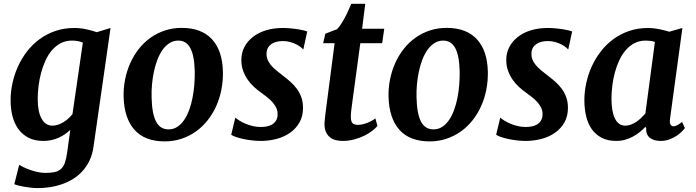

<svg xmlns="http://www.w3.org/2000/svg" viewBox="-20 -711 3559 982"><path d="M78.1 132.3Q84.5 136.2 98.6 143.3Q112.8 150.4 131.3 157Q149.9 163.6 170.9 168.5Q191.9 173.3 212.4 173.3Q240.2 173.3 259.3 169.2Q278.3 165 291.3 153.6Q304.2 142.1 311.5 122.3Q318.8 102.5 323.2 70.8L339.4 -46.4Q327.1 -35.2 312.5 -24.9Q297.9 -14.6 280.5 -6.8Q263.2 1 243.4 5.4Q223.6 9.8 201.7 9.8Q157.7 9.8 126.2 -6.3Q94.7 -22.5 74.2 -50.5Q53.7 -78.6 43.9 -116.7Q34.2 -154.8 34.2 -198.2Q34.2 -241.2 43.7 -285.4Q53.2 -329.6 71.8 -370.6Q90.3 -411.6 117.9 -447.5Q145.5 -483.4 181.9 -510.3Q218.3 -537.1 262.9 -552.5Q307.6 -567.9 360.8 -567.9Q391.6 -567.9 422.4 -561Q453.1 -554.2 475.1 -546.4L545.4 -567.9L458.5 37.6Q453.1 78.6 437.7 110.4Q422.4 142.1 400.4 165.8Q378.4 189.5 351.1 205.8Q323.7 222.2 293.9 232.2Q264.2 242.2 233.4 246.6Q202.6 251 173.8 251Q156.7 251 138.4 249Q120.1 247.1 103.5 244.1Q86.9 241.2 73.7 237.8Q60.5 234.4 53.2 231ZM247.1 -68.4Q262.2 -68.4 276.9 -73.2Q291.5 -78.1 304.7 -86.2Q317.9 -94.2 329.6 -105Q341.3 -115.7 350.6 -127L403.8 -493.2Q391.1 -498.5 377.2 -501Q363.3 -503.4 347.7 -503.4Q315.9 -503.4 290.5 -490Q265.1 -476.6 245.6 -453.9Q226.1 -431.2 212.4 -400.9Q198.7 -370.6 189.9 -337.4Q181.2 -304.2 177 -270Q172.9 -235.8 172.9 -204.6Q172.9 -139.2 192.9 -103.8Q212.9 -68.4 247.1 -68.4Z M612.3 -213.4Q610.8 -260.3 619.9 -304.9Q628.9 -349.6 646.7 -389.2Q664.6 -428.7 690.7 -461.7Q716.8 -494.6 750.2 -518.3Q783.7 -542 823.7 -555.2Q863.8 -568.4 909.7 -568.4Q1010.3 -568.4 1064 -510.5Q1117.7 -452.6 1120.1 -344.2Q1121.1 -297.4 1112.3 -252.4Q1103.5 -207.5 1085.7 -168Q1067.9 -128.4 1041.5 -95.2Q1015.1 -62 981.7 -38.3Q948.2 -14.6 908 -1.2Q867.7 12.2 822.3 12.2Q721.2 12.2 668.5 -46.4Q615.7 -105 612.3 -213.4ZM842.3 -49.3Q867.2 -49.3 887 -62.3Q906.7 -75.2 921.9 -97.4Q937 -119.6 947.8 -149.2Q958.5 -178.7 964.8 -211.4Q971.2 -244.1 973.9 -278.6Q976.6 -313 976.1 -345.2Q974.1 -427.7 953.1 -465.6Q932.1 -503.4 892.1 -503.4Q867.2 -503.4 847.2 -490.7Q827.1 -478 811.5 -456.1Q795.9 -434.1 784.9 -405.3Q773.9 -376.5 767.1 -344Q760.3 -311.5 757.3 -277.8Q754.4 -244.1 755.4 -212.4Q757.3 -129.4 778.1 -89.4Q798.8 -49.3 842.3 -49.3Z M1183.6 -109.4Q1191.4 -102.5 1204.6 -94.2Q1217.8 -85.9 1234.9 -78.6Q1252 -71.3 1272 -66.4Q1292 -61.5 1314 -61.5Q1328.1 -61.5 1343.5 -64.2Q1358.9 -66.9 1371.3 -74.2Q1383.8 -81.5 1391.8 -94.5Q1399.9 -107.4 1399.9 -127.4Q1399.9 -144.5 1393.1 -159.2Q1386.2 -173.8 1374.5 -187.3Q1362.8 -200.7 1346.7 -213.6Q1330.6 -226.6 1312 -239.7Q1296.9 -250.5 1279.8 -265.9Q1262.7 -281.2 1248 -301.8Q1233.4 -322.3 1223.9 -347.7Q1214.4 -373 1214.4 -404.3Q1214.4 -440.9 1230.2 -470.9Q1246.1 -501 1274.2 -522.7Q1302.2 -544.4 1341.1 -556.2Q1379.9 -567.9 1425.3 -567.9Q1444.8 -567.9 1464.8 -566.2Q1484.9 -564.5 1502 -561.8Q1519 -559.1 1532 -555.9Q1544.9 -552.7 1551.3 -549.8L1531.2 -457.5Q1527.8 -461.9 1519 -469.2Q1510.3 -476.6 1496.6 -483.6Q1482.9 -490.7 1465.3 -495.8Q1447.8 -501 1426.8 -501Q1411.1 -501 1396.7 -497.8Q1382.3 -494.6 1370.6 -487.3Q1358.9 -480 1351.6 -468.3Q1344.2 -456.5 1343.3 -439.9Q1342.3 -422.9 1347.7 -408.2Q1353 -393.6 1364 -379.9Q1375 -366.2 1390.9 -352.8Q1406.7 -339.4 1426.3 -324.7Q1446.3 -309.6 1464.8 -293.2Q1483.4 -276.9 1497.8 -257.3Q1512.2 -237.8 1521 -213.9Q1529.8 -189.9 1529.8 -159.2Q1529.8 -116.7 1512 -85.2Q1494.1 -53.7 1464.4 -32.5Q1434.6 -11.2 1395.3 -0.7Q1356 9.8 1313.5 9.8Q1290.5 9.8 1266.6 6.8Q1242.7 3.9 1221.9 -0.7Q1201.2 -5.4 1185.3 -11Q1169.4 -16.6 1162.6 -22Z M1639.6 -77.6Q1639.6 -80.1 1639.9 -84.2Q1640.1 -88.4 1641.1 -98.4Q1642.1 -108.4 1644 -125.5Q1646 -142.6 1649.9 -171.4L1691.4 -490.2H1632.8L1644 -538.6L1703.6 -561.5Q1713.4 -570.8 1723.1 -585.7Q1732.9 -600.6 1742.4 -618.2Q1752 -635.7 1760.5 -654.8Q1769 -673.8 1776.4 -691.4H1848.1L1832 -564H1945.3L1934.6 -490.2H1822.8L1782.2 -190.4Q1778.3 -164.6 1776.4 -146Q1774.4 -127.4 1774.4 -114.3Q1774.4 -90.8 1782.5 -81.5Q1790.5 -72.3 1812.5 -72.3Q1821.8 -72.3 1833.5 -75Q1845.2 -77.6 1856.9 -82Q1868.7 -86.4 1879.9 -92.5Q1891.1 -98.6 1899.9 -105.5L1910.6 -66.9Q1900.9 -55.2 1883.5 -41.7Q1866.2 -28.3 1843 -16.8Q1819.8 -5.4 1791.5 2.2Q1763.2 9.8 1731.9 9.8Q1713.9 9.8 1697.3 5.6Q1680.7 1.5 1667.7 -8.8Q1654.8 -19 1647.2 -35.9Q1639.6 -52.7 1639.6 -77.6Z M1967.3 -213.4Q1965.8 -260.3 1974.9 -304.9Q1983.9 -349.6 2001.7 -389.2Q2019.5 -428.7 2045.7 -461.7Q2071.8 -494.6 2105.2 -518.3Q2138.7 -542 2178.7 -555.2Q2218.8 -568.4 2264.6 -568.4Q2365.2 -568.4 2418.9 -510.5Q2472.7 -452.6 2475.1 -344.2Q2476.1 -297.4 2467.3 -252.4Q2458.5 -207.5 2440.7 -168Q2422.9 -128.4 2396.5 -95.2Q2370.1 -62 2336.7 -38.3Q2303.2 -14.6 2262.9 -1.2Q2222.7 12.2 2177.2 12.2Q2076.2 12.2 2023.4 -46.4Q1970.7 -105 1967.3 -213.4ZM2197.3 -49.3Q2222.2 -49.3 2241.9 -62.3Q2261.7 -75.2 2276.9 -97.4Q2292 -119.6 2302.7 -149.2Q2313.5 -178.7 2319.8 -211.4Q2326.2 -244.1 2328.9 -278.6Q2331.5 -313 2331.1 -345.2Q2329.1 -427.7 2308.1 -465.6Q2287.1 -503.4 2247.1 -503.4Q2222.2 -503.4 2202.1 -490.7Q2182.1 -478 2166.5 -456.1Q2150.9 -434.1 2139.9 -405.3Q2128.9 -376.5 2122.1 -344Q2115.2 -311.5 2112.3 -277.8Q2109.4 -244.1 2110.4 -212.4Q2112.3 -129.4 2133.1 -89.4Q2153.8 -49.3 2197.3 -49.3Z M2538.6 -109.4Q2546.4 -102.5 2559.6 -94.2Q2572.8 -85.9 2589.8 -78.6Q2606.9 -71.3 2627 -66.4Q2647 -61.5 2668.9 -61.5Q2683.1 -61.5 2698.5 -64.2Q2713.9 -66.9 2726.3 -74.2Q2738.8 -81.5 2746.8 -94.5Q2754.9 -107.4 2754.9 -127.4Q2754.9 -144.5 2748 -159.2Q2741.2 -173.8 2729.5 -187.3Q2717.8 -200.7 2701.7 -213.6Q2685.5 -226.6 2667 -239.7Q2651.9 -250.5 2634.8 -265.9Q2617.7 -281.2 2603 -301.8Q2588.4 -322.3 2578.9 -347.7Q2569.3 -373 2569.3 -404.3Q2569.3 -440.9 2585.2 -470.9Q2601.1 -501 2629.2 -522.7Q2657.2 -544.4 2696 -556.2Q2734.9 -567.9 2780.3 -567.9Q2799.8 -567.9 2819.8 -566.2Q2839.8 -564.5 2856.9 -561.8Q2874 -559.1 2887 -555.9Q2899.9 -552.7 2906.2 -549.8L2886.2 -457.5Q2882.8 -461.9 2874 -469.2Q2865.2 -476.6 2851.6 -483.6Q2837.9 -490.7 2820.3 -495.8Q2802.7 -501 2781.7 -501Q2766.1 -501 2751.7 -497.8Q2737.3 -494.6 2725.6 -487.3Q2713.9 -480 2706.5 -468.3Q2699.2 -456.5 2698.2 -439.9Q2697.3 -422.9 2702.6 -408.2Q2708 -393.6 2719 -379.9Q2730 -366.2 2745.8 -352.8Q2761.7 -339.4 2781.2 -324.7Q2801.3 -309.6 2819.8 -293.2Q2838.4 -276.9 2852.8 -257.3Q2867.2 -237.8 2876 -213.9Q2884.8 -189.9 2884.8 -159.2Q2884.8 -116.7 2866.9 -85.2Q2849.1 -53.7 2819.3 -32.5Q2789.6 -11.2 2750.2 -0.7Q2710.9 9.8 2668.5 9.8Q2645.5 9.8 2621.6 6.8Q2597.7 3.9 2576.9 -0.7Q2556.2 -5.4 2540.3 -11Q2524.4 -16.6 2517.6 -22Z M3131.8 9.8Q3088.4 9.8 3057.4 -6.3Q3026.4 -22.5 3006.6 -50.5Q2986.8 -78.6 2977.8 -116.7Q2968.8 -154.8 2968.8 -198.2Q2968.8 -241.2 2978.3 -285.4Q2987.8 -329.6 3006.3 -370.6Q3024.9 -411.6 3052.5 -447.5Q3080.1 -483.4 3116.5 -510.3Q3152.8 -537.1 3197.5 -552.5Q3242.2 -567.9 3295.4 -567.9Q3322.8 -567.9 3352.1 -561.8Q3381.3 -555.7 3403.3 -548.8L3470.2 -567.9L3406.7 -102.1Q3404.3 -82 3409.9 -73.5Q3415.5 -64.9 3423.8 -64.9Q3430.7 -64.9 3440.9 -69.3Q3451.2 -73.7 3468.3 -87.4L3482.9 -56.2Q3479 -50.3 3468.5 -39.3Q3458 -28.3 3441.9 -17.3Q3425.8 -6.3 3404.5 1.7Q3383.3 9.8 3358.4 9.8Q3324.2 9.8 3303.7 -6.3Q3283.2 -22.5 3284.7 -56.2L3280.8 -62.5Q3268.1 -48.3 3252 -35.4Q3235.8 -22.5 3217.3 -12.5Q3198.7 -2.4 3177.2 3.7Q3155.8 9.8 3131.8 9.8ZM3178.2 -68.4Q3192.4 -68.4 3206.5 -73.5Q3220.7 -78.6 3233.9 -87.4Q3247.1 -96.2 3258.8 -107.4Q3270.5 -118.7 3280.8 -130.4L3329.6 -496.6Q3318.8 -500.5 3306.9 -502Q3294.9 -503.4 3282.2 -503.4Q3250.5 -503.4 3225.1 -490.2Q3199.7 -477.1 3180.2 -454.3Q3160.6 -431.6 3147 -401.9Q3133.3 -372.1 3124.5 -339.1Q3115.7 -306.2 3111.6 -272Q3107.4 -237.8 3107.4 -206.5Q3107.4 -141.1 3125.2 -104.7Q3143.1 -68.4 3178.2 -68.4Z"/></svg>

Font: Merriweather Bold
Style: Italic
Weight: 700
Italic angle: -7°
Designer: Eben Sorkin ( eben@eyebytes.com )
Foundry: Eben Sorkin ( eben@eyebytes.com )
Version: Version 1.5; ttfautohint (v0.97) -l 13 -r 13 -G 200 -x 24 -f